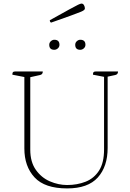

<svg xmlns="http://www.w3.org/2000/svg" viewBox="-20 -1040 725 1072"><path d="M355 12Q230 12 173 -49.5Q116 -111 116 -211V-610L49 -623Q49 -634 52.5 -637.5Q56 -641 66 -641H219Q219 -624 203 -621L149 -609V-204Q149 -136 180 -92Q211 -48 258.5 -27.5Q306 -7 355 -7Q411 -7 458 -25.5Q505 -44 533 -87.5Q561 -131 561 -206V-611L499 -623Q499 -634 502.5 -637.5Q506 -641 516 -641H639Q639 -624 623 -621L581 -612V-214Q581 -110 526 -49Q471 12 355 12ZM428 -762Q400 -762 400 -790Q400 -802 409 -810Q418 -818 428 -818Q457 -818 457 -790Q457 -778 448 -770Q439 -762 428 -762ZM283 -762Q255 -762 255 -790Q255 -802 264 -810Q273 -818 283 -818Q312 -818 312 -790Q312 -778 303 -770Q294 -762 283 -762ZM266 -914Q262 -914 260 -918.5Q258 -923 258 -927Q330 -967 366 -987Q402 -1007 416 -1013.5Q430 -1020 435 -1020Q444 -1020 449 -1011Q454 -1002 454 -993Q454 -989 450 -984.5Q446 -980 428.5 -973Q411 -966 373 -952Q335 -938 266 -914Z"/></svg>

Font: Petrona Thin
Style: Regular
Weight: 100
Designer: Ringo R. Seeber
Foundry: Ringo R. Seeber
Version: Version 2.001; ttfautohint (v1.8.3)